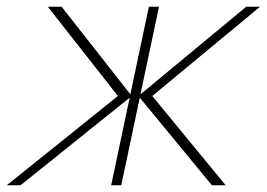

<svg xmlns="http://www.w3.org/2000/svg" viewBox="-42 -550 792 570"><path d="M-22 0H19L343 -260L288 0H318L373 -260L587 0H628L410 -265L730 -530H689L375 -270L430 -530H400L345 -270L141 -530H100L308 -265Z"/></svg>

Font: Geist Thin
Style: Italic
Weight: 100
Italic angle: -12°
Designer: Basement.studio, Andrés Briganti, Mateo Zaragoza
Foundry: Basement.studio, Vercel, Andrés Briganti, Guido Ferreyra, Mateo Zaragoza
Version: Version 1.500